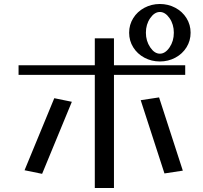

<svg xmlns="http://www.w3.org/2000/svg" viewBox="-20 -904 1019 962"><path d="M191 -33 340 -394 252 -412 103 -51ZM804 -35 896 -49 777 -416 685 -402ZM455 -712V-577H73V-529H455V38H551V-529H908V-577H551V-712ZM711 -740Q711 -782 732.5 -813Q754 -844 781 -844Q808 -844 829.5 -813Q851 -782 851 -740Q851 -698 829.5 -666.5Q808 -635 781 -635Q754 -635 732.5 -667Q711 -699 711 -740ZM703.5 -615Q739 -596 781 -596Q823 -596 858.5 -615Q894 -634 914.5 -667Q935 -700 935 -740Q935 -780 914.5 -813Q894 -846 858.5 -865Q823 -884 781 -884Q739 -884 703.5 -865Q668 -846 647.5 -813Q627 -780 627 -740Q627 -700 647.5 -667Q668 -634 703.5 -615Z"/></svg>

Font: LXGW Marker Gothic
Style: Regular
Weight: 400
Version: Version 1.001